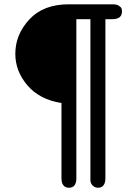

<svg xmlns="http://www.w3.org/2000/svg" viewBox="-20 -714 621 900"><path d="M51.8 -461.9Q51.8 -551.8 117.4 -622.8Q183.1 -693.8 301.8 -693.8H508.8Q526.9 -693.8 537.4 -687Q547.9 -680.2 549.8 -673.6Q551.8 -667 551.8 -660.2Q551.8 -624 505.9 -624H474.1V120.1Q474.1 166 439 166Q425.8 166 415.3 156.5Q404.8 147 403.8 132.8V-624H337.9V121.1Q337.9 166 303.2 166Q279.3 166 271 143.1Q268.1 135.3 268.1 120.1V-231Q166 -247.1 108.9 -313.5Q51.8 -379.9 51.8 -461.9Z"/></svg>

Font: CMU Sans Serif Demi Condensed
Style: DemiCondensed
Weight: 600
Width: 3
Version: Version 0.7.0